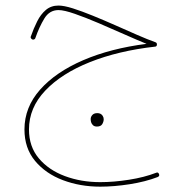

<svg xmlns="http://www.w3.org/2000/svg" viewBox="-20 -410 680 705"><path d="M194.8 -389.6Q214.8 -389.6 247.8 -379.2Q280.8 -368.7 321 -352.3Q361.3 -335.9 403.1 -317.4Q444.8 -298.8 483.4 -282Q522 -265.1 550.8 -254.9Q556.2 -252.9 556.2 -247.1Q556.2 -239.3 549.8 -238.8Q414.6 -223.6 310.1 -181.9Q205.6 -140.1 146 -77.1Q86.4 -14.2 86.4 65.4Q86.4 128.4 122.6 171.4Q158.7 214.4 218.3 236.6Q277.8 258.8 348.1 258.8Q397.5 258.8 453.6 250Q509.8 241.2 552.7 224.6Q561 220.7 564 229.5Q566.9 236.8 558.6 240.2Q514.2 257.3 456.5 266.4Q398.9 275.4 348.1 275.4Q274.4 275.4 210.9 251.5Q147.5 227.5 108.6 180.7Q69.8 133.8 69.8 65.4Q69.8 -16.1 127.2 -80.8Q184.6 -145.5 285.6 -189Q386.7 -232.4 518.1 -249Q484.4 -262.7 437.7 -283.4Q391.1 -304.2 343 -324.7Q294.9 -345.2 255.1 -359.1Q215.3 -373 194.8 -373Q161.6 -373 142.8 -342Q124 -311 109.9 -270.5Q109.4 -267.6 106 -265.6Q102.5 -263.7 98.6 -265.1Q96.2 -266.1 93.8 -269.5Q91.3 -272.9 93.3 -276.4Q103.5 -305.7 116.5 -331.5Q129.4 -357.4 148.4 -373.5Q167.5 -389.6 194.8 -389.6ZM313 26.9Q313 19 319.1 12.2Q325.2 5.4 337.4 5.4Q350.6 5.4 356.9 15.1Q360.8 21 360.8 27.8Q360.8 36.6 355.5 45.7Q350.1 54.7 335.9 54.7Q326.7 54.7 321.5 49.8Q316.4 44.9 314.5 38.6Q313 33.2 313 26.9Z"/></svg>

Font: Mikhak-DS2-FD Thin
Style: Regular
Weight: 100
Designer: Amin Abedi
Version: Version 3.2